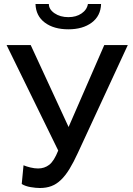

<svg xmlns="http://www.w3.org/2000/svg" viewBox="-20 -936 669 963"><path d="M180 7Q160 7 133.5 2.5Q107 -2 89 -13L98 -107Q112 -101 132.5 -96Q153 -91 171 -91Q203 -91 227 -109.5Q251 -128 272 -181L13 -710H134L324 -299L503 -710H621L371 -170Q349 -122 328.5 -88.5Q308 -55 285.5 -33.5Q263 -12 237.5 -2.5Q212 7 180 7ZM323 -789Q250 -789 205 -822.5Q160 -856 158 -916H225Q225 -889 253.5 -869.5Q282 -850 323 -850Q362 -850 389 -868.5Q416 -887 421 -916H487Q485 -856 440 -822.5Q395 -789 323 -789Z"/></svg>

Font: Oxford Sans SemiBold
Style: Regular
Weight: 600
Designer: Matt McInerney, Pablo Impallari, Rodrigo Fuenzalida
Foundry: Matt McInerney, Pablo Impallari, Rodrigo Fuenzalida
Version: Version 3.000g; ttfautohint (v1.5) -l 8 -r 28 -G 28 -x 14 -D